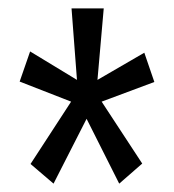

<svg xmlns="http://www.w3.org/2000/svg" viewBox="-20 -558 415 459"><path d="M108 -119 53 -166 150 -315 27 -363 52 -435 164 -367 151 -538H228L213 -367L325 -432L349 -362L223 -315L320 -167L265 -119L187 -274Z"/></svg>

Font: Inconsolata Condensed Medium
Style: Regular
Weight: 500
Width: 3
Monospace: yes
Designer: Raph Levien, Cyreal, Brenton Simpson
Foundry: Raph Levien, Cyreal, Google
Version: Version 3.100; ttfautohint (v1.8.4.7-5d5b)